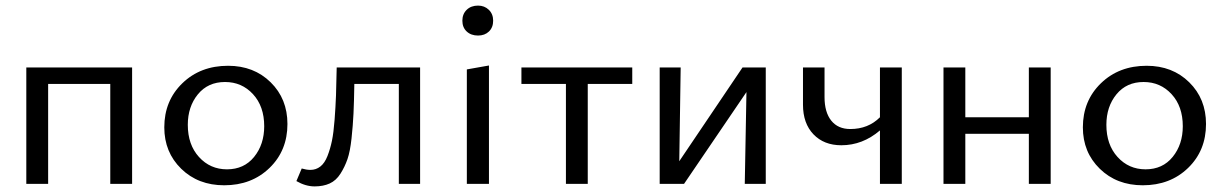

<svg xmlns="http://www.w3.org/2000/svg" viewBox="-20 -657 4371 686"><path d="M452 -416V0H374V-357H152V0H74V-416Z M781 5Q688 5 627.5 -54Q567 -113 567 -202Q567 -297 631.5 -359.5Q696 -422 795 -422Q887 -422 947 -363Q1007 -304 1007 -214Q1007 -119 943 -57Q879 5 781 5ZM791 -52Q852 -52 888 -96.5Q924 -141 924 -206Q924 -277 884 -320.5Q844 -364 784 -364Q723 -364 687 -320Q651 -276 651 -211Q651 -140 691 -96Q731 -52 791 -52Z M1481 -416V0H1405V-357H1246Q1245 -293 1243 -251Q1241 -209 1236 -162.5Q1231 -116 1221.5 -88.5Q1212 -61 1196.5 -36.5Q1181 -12 1158 -1.5Q1135 9 1104 9Q1072 9 1039 -10L1058 -55Q1075 -50 1089 -50Q1109 -50 1124.5 -62Q1140 -74 1150 -99.5Q1160 -125 1166 -154Q1172 -183 1175.5 -229.5Q1179 -276 1180.5 -316Q1182 -356 1183 -416Z M1688 -530Q1663 -530 1647.5 -544.5Q1632 -559 1632 -583Q1632 -607 1647.5 -622Q1663 -637 1688 -637Q1711 -637 1726.5 -622Q1742 -607 1742 -583Q1742 -559 1727 -544.5Q1712 -530 1688 -530ZM1648 0V-409L1727 -423V0Z M2239 -416V-357H2080V0H2002V-357H1843V-416Z M2716 -416V0H2641L2647 -328L2424 0H2337V-416H2412L2407 -81L2633 -416Z M3124 -416H3202V0H3124V-191Q3062 -138 2986 -138Q2924 -138 2886.5 -177Q2849 -216 2849 -283V-416H2926V-310Q2926 -256 2950 -226Q2974 -196 3018 -196Q3082 -196 3124 -238Z M3656 -416H3734V0H3656V-179H3429V0H3351V-416H3429V-238H3656Z M4063 5Q3970 5 3909.5 -54Q3849 -113 3849 -202Q3849 -297 3913.5 -359.5Q3978 -422 4077 -422Q4169 -422 4229 -363Q4289 -304 4289 -214Q4289 -119 4225 -57Q4161 5 4063 5ZM4073 -52Q4134 -52 4170 -96.5Q4206 -141 4206 -206Q4206 -277 4166 -320.5Q4126 -364 4066 -364Q4005 -364 3969 -320Q3933 -276 3933 -211Q3933 -140 3973 -96Q4013 -52 4073 -52Z"/></svg>

Font: EauTest Medium
Style: Regular
Weight: 500
Designer: Christian Thalmann (Catharsis Fonts)
Version: Version 0.001;PS 000.001;hotconv 1.0.88;makeotf.lib2.5.64775